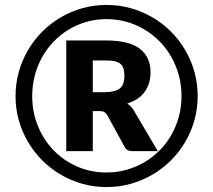

<svg xmlns="http://www.w3.org/2000/svg" viewBox="-20 -751 864 778"><path d="M781 -361.5Q781 -311 767.8 -263.8Q754.5 -216.5 730.5 -175.8Q706.5 -135 672.8 -101.2Q639 -67.5 598 -43.5Q557 -19.5 509.8 -6.2Q462.5 7 411.5 7Q360.5 7 313.5 -6.2Q266.5 -19.5 225.8 -43.5Q185 -67.5 151.2 -101.2Q117.5 -135 93.5 -175.8Q69.5 -216.5 56.2 -263.5Q43 -310.5 43 -361.5Q43 -412.5 56.2 -459.8Q69.5 -507 93.5 -548Q117.5 -589 151.2 -622.8Q185 -656.5 225.8 -680.5Q266.5 -704.5 313.5 -717.8Q360.5 -731 411.5 -731Q462.5 -731 509.8 -717.8Q557 -704.5 598 -680.5Q639 -656.5 672.8 -622.8Q706.5 -589 730.5 -548Q754.5 -507 767.8 -459.8Q781 -412.5 781 -361.5ZM411.5 -52Q454 -52 493 -63Q532 -74 565.8 -94Q599.5 -114 627.2 -142Q655 -170 674.5 -204.5Q694 -239 704.8 -278.5Q715.5 -318 715.5 -361.5Q715.5 -405 704.8 -445Q694 -485 674.5 -519.8Q655 -554.5 627.2 -582.8Q599.5 -611 565.8 -631.2Q532 -651.5 493 -662.5Q454 -673.5 411.5 -673.5Q369 -673.5 330.5 -662.5Q292 -651.5 258.5 -631.2Q225 -611 197.8 -582.8Q170.5 -554.5 151 -519.8Q131.5 -485 121 -445Q110.5 -405 110.5 -361.5Q110.5 -296.5 133.8 -240Q157 -183.5 197.5 -141.8Q238 -100 293 -76Q348 -52 411.5 -52ZM409.5 -587Q503 -587 546.5 -553.5Q590 -520 590 -457.5Q590 -413 567 -379.8Q544 -346.5 495.5 -331.5Q506.5 -324.5 514.2 -314.8Q522 -305 529 -292L619.5 -138.5H517Q494.5 -138.5 485.5 -155L413.5 -286.5Q408.5 -293.5 402.2 -297.2Q396 -301 383.5 -301H356V-138.5H248.5V-587ZM400 -377.5Q426 -377.5 442.2 -381.8Q458.5 -386 467.8 -394.5Q477 -403 480.5 -415.5Q484 -428 484 -444Q484 -459.5 481 -471.2Q478 -483 469.8 -490.8Q461.5 -498.5 447 -502.2Q432.5 -506 409.5 -506H356V-377.5Z"/></svg>

Font: Lato
Style: Bold
Weight: 700
Designer: Lukasz Dziedzic with Adam Twardoch and Botio Nikoltchev
Foundry: tyPoland Lukasz Dziedzic
Version: Version 2.010; 2014-09-01; http://www.latofonts.com/; ttfaut